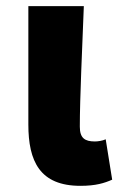

<svg xmlns="http://www.w3.org/2000/svg" viewBox="-20 -589 390 623"><path d="M241 14C291 14 319 5 344 -6L323 -137C312 -132 297 -130 288 -130C255 -130 239 -141 239 -178C239 -269 247 -438 252 -569H72V-185C72 -66 109 14 241 14Z"/></svg>

Font: Noto Sans CJK Black
Style: Bold
Weight: 900
Designer: Ryoko NISHIZUKA (kana & ideographs); Paul D. Hunt (Latin, Greek & Cyrillic); Wenlong ZHANG (bopomofo); Sandoll Communica
Foundry: Adobe Systems Incorporated
Version: Version 1.000;PS 1;hotconv 1.0.78;makeotf.lib2.5.61930